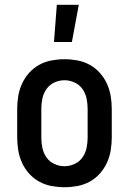

<svg xmlns="http://www.w3.org/2000/svg" viewBox="-20 -776 540 804"><path d="M250 8Q223 8 196 3Q169 -2 145 -15Q121 -28 102.5 -48.5Q84 -69 72.5 -94Q61 -119 56.5 -146Q52 -173 52 -200V-320Q52 -347 56.5 -374Q61 -401 72.5 -426Q84 -451 102.5 -471.5Q121 -492 145 -505Q169 -518 196 -523Q223 -528 250 -528Q277 -528 304 -523Q331 -518 355 -505Q379 -492 397.5 -471.5Q416 -451 427.5 -426Q439 -401 443.5 -374Q448 -347 448 -320V-200Q448 -173 443.5 -146Q439 -119 427.5 -94Q416 -69 397.5 -48.5Q379 -28 355 -15Q331 -2 304 3Q277 8 250 8ZM250 -80Q272 -80 292.5 -89.5Q313 -99 325.5 -117Q338 -135 342.5 -156.5Q347 -178 347 -200V-320Q347 -342 342.5 -363.5Q338 -385 325.5 -403Q313 -421 292.5 -430.5Q272 -440 250 -440Q228 -440 207.5 -430.5Q187 -421 174.5 -403Q162 -385 157.5 -363.5Q153 -342 153 -320V-200Q153 -178 157.5 -156.5Q162 -135 174.5 -117Q187 -99 207.5 -89.5Q228 -80 250 -80ZM206 -600 218 -756H310L281 -600Z"/></svg>

Font: Iosevka Custom Semibold
Style: Regular
Weight: 600
Designer: Belleve Invis
Foundry: Belleve Invis
Version: Version 27.0.2; ttfautohint (v1.8.4)